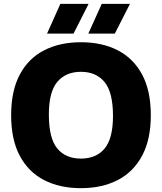

<svg xmlns="http://www.w3.org/2000/svg" viewBox="-20 -970 843 1000"><path d="M401.5 10Q291.5 10 209.8 -32Q128 -74 83 -158.5Q38 -243 38 -370Q38 -497 83 -581.5Q128 -666 209.8 -708Q291.5 -750 401.5 -750Q512 -750 593.8 -707.8Q675.5 -665.5 720.5 -581.2Q765.5 -497 765.5 -370Q765.5 -243.5 720.2 -159Q675 -74.5 593.2 -32.2Q511.5 10 401.5 10ZM401.5 -144Q481.5 -144 525 -196.5Q568.5 -249 568.5 -366.5Q568.5 -489.5 524.5 -542.8Q480.5 -596 401.5 -596Q323 -596 278.8 -544Q234.5 -492 234.5 -373.5Q234.5 -249.5 278.2 -196.8Q322 -144 401.5 -144ZM440 -795 510 -950H657L578 -795ZM225 -795 294.5 -950H441.5L363 -795Z"/></svg>

Font: Encode Sans XBd
Style: Regular
Weight: 800
Designer: Multiple Designers
Foundry: Impallari Type
Version: Version 3.002; ttfautohint (v1.8.3) -l 8 -r 50 -G 200 -x 14 